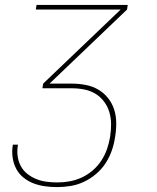

<svg xmlns="http://www.w3.org/2000/svg" viewBox="-20 -540 640 783"><path d="M212 223Q187 223 162.5 219.5Q138 216 116 207.5Q94 199 75.5 184Q57 169 46 148Q35 127 31.5 102.5Q28 78 32 53V50H53V52Q49 75 52 97Q55 119 65 137.5Q75 156 91.5 169Q108 182 127.5 190Q147 198 169 201Q191 204 214 204Q239 204 264 199.5Q289 195 313 184Q337 173 358 155Q379 137 393.5 114.5Q408 92 416.5 67.5Q425 43 429 18Q433 -8 433 -33.5Q433 -59 426 -82.5Q419 -106 404.5 -125.5Q390 -145 369.5 -157.5Q349 -170 324 -175Q299 -180 273 -180H153L156 -199L472 -501H126L129 -520H501L498 -501L182 -199H273Q302 -199 330 -193.5Q358 -188 381 -174.5Q404 -161 421 -139.5Q438 -118 446 -92Q454 -66 454 -37Q454 -8 449 21Q445 48 435.5 75Q426 102 410 126.5Q394 151 370.5 170.5Q347 190 321 202Q295 214 267.5 218.5Q240 223 212 223Z"/></svg>

Font: Iosevka Thin Extended Oblique
Style: Regular
Weight: 100
Width: 7
Italic angle: -9°
Monospace: yes
Designer: Belleve Invis
Foundry: Belleve Invis
Version: Version 32.5.0; ttfautohint (v1.8.4)